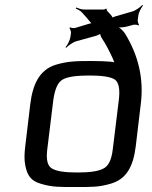

<svg xmlns="http://www.w3.org/2000/svg" viewBox="-20 -738 608 768"><path d="M285 -573 365 -595C370 -597 382 -602 384 -605L381 -607C379 -603 383 -593 385 -589C403 -562 418 -533 432 -502C434 -495 439 -485 443 -482L446 -485C442 -489 432 -490 425 -491C404 -493 376 -494 344 -494C283 -494 250 -493 203 -479C139 -459 111 -403 101 -321L81 -153C77 -122 77 -97 81 -77C89 -36 103 -15 143 -3C190 11 217 10 282 10C346 10 374 11 422 -3C486 -21 513 -72 523 -153L543 -321C556 -422 534 -516 480 -604C472 -616 456 -630 446 -634L444 -630C455 -626 480 -629 496 -634L514 -639C520 -640 530 -639 534 -636L536 -639C534 -642 530 -652 531 -658L533 -673C534 -688 545 -707 552 -716L549 -718C542 -710 523 -696 509 -692L443 -673C439 -672 428 -668 428 -665L432 -664C432 -667 426 -675 424 -678L409 -694C407 -696 406 -701 407 -702L403 -704C403 -702 398 -700 396 -700H315C305 -700 293 -705 285 -708L283 -704C290 -701 302 -695 308 -688C322 -673 332 -661 340 -651C343 -648 347 -642 350 -641L351 -645C348 -646 340 -644 336 -643L280 -626C275 -625 264 -626 260 -629L258 -626C260 -623 264 -613 264 -607L262 -592C260 -577 250 -558 242 -549L245 -547C252 -555 271 -569 285 -573ZM431 -140C426 -99 414 -74 394 -64C374 -53 339 -48 289 -48C239 -48 206 -53 188 -64C170 -74 164 -99 169 -140L193 -336C199 -381 211 -409 231 -420C250 -431 286 -436 337 -436C388 -436 422 -431 439 -420C455 -409 461 -381 455 -336L431 -140Z"/></svg>

Font: Gamestation Storm Oblique 
Style: Italic
Weight: 400
Designer: Jonas Hecksher
Foundry: Jonas Hecksher, Playtypeª, e-types AS
Version: Version 1.003